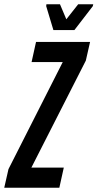

<svg xmlns="http://www.w3.org/2000/svg" viewBox="-50 -886 460 906"><path d="M-30 0 -10 -88 246 -593H99L120 -688H375L355 -600L98 -95H251L230 0ZM202 -744 168 -857 169 -866H233L263 -795L319 -866H390L388 -857L301 -744Z"/></svg>

Font: Saira UltraCondensed
Style: Bold Italic
Weight: 700
Width: 1
Italic angle: -12°
Designer: Hector Gatti with collaboration of the Omnibus-Type team
Foundry: Omnibus-Type
Version: Version 1.101